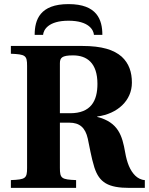

<svg xmlns="http://www.w3.org/2000/svg" viewBox="-20 -916 726 936"><path d="M149 -746H190C192 -770 215 -815 314 -815C413 -815 436 -770 438 -746H479C479 -820 453 -896 314 -896C175 -896 149 -820 149 -746ZM33 0H351V-38C280 -41 272 -46 272 -97V-318H318C368 -318 396 -294 408 -240C416 -205 424 -151 440 -100C464 -26 507 0 612 0H686V-38C668 -39 651 -48 639 -60C614 -85 599 -122 590 -174C576 -254 557 -320 454 -346V-348C553 -361 623 -426 623 -513C623 -564 609 -607 573 -640C535 -673 478 -692 380 -692H33V-654C104 -651 112 -646 112 -595V-97C112 -46 104 -41 33 -38ZM272 -364V-607C272 -634 281 -646 336 -646C404 -646 455 -609 455 -507C455 -424 423 -364 322 -364Z"/></svg>

Font: Heuristica
Style: Bold
Weight: 700
Version: Version 1.0.1